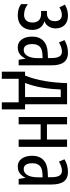

<svg xmlns="http://www.w3.org/2000/svg" viewBox="658 -1245 774 2130"><g transform="rotate(90 1045.0 -180.0)"><path d="M154 -547C111 -547 72 -537 31 -513L62 -452C90 -470 118 -479 145 -479C188 -479 215 -453 215 -403C215 -346 183 -314 132 -314H101V-249H134C199 -249 230 -211 230 -156C230 -93 198 -60 144 -60C97 -60 58 -78 26 -102V-26C60 -1 100 10 152 10C252 10 312 -55 312 -151C312 -220 278 -268 220 -284V-288C264 -304 295 -353 295 -409C295 -495 242 -547 154 -547Z M565 -547C514 -547 467 -534 425 -508L451 -447C489 -469 522 -480 552 -480C603 -480 624 -442 624 -360V-325L563 -322C450 -317 386 -256 386 -150C386 -65 423 10 506 10C562 10 601 -18 629 -74H631L643 0H705V-362C705 -480 666 -547 565 -547ZM625 -266V-212C625 -114 590 -56 534 -56C493 -56 469 -86 469 -152C469 -222 504 -259 577 -263Z M1137 -537H902C898 -374 873 -201 818 -71H775V187H854V0H1115V187H1194V-71H1137ZM1057 -467V-71H900C950 -195 968 -343 973 -467Z M1359 -537H1278V0H1359V-244H1528V0H1609V-537H1528V-314H1359Z M1887 -547C1836 -547 1789 -534 1747 -508L1773 -447C1811 -469 1844 -480 1874 -480C1925 -480 1946 -442 1946 -360V-325L1885 -322C1772 -317 1708 -256 1708 -150C1708 -65 1745 10 1828 10C1884 10 1923 -18 1951 -74H1953L1965 0H2027V-362C2027 -480 1988 -547 1887 -547ZM1947 -266V-212C1947 -114 1912 -56 1856 -56C1815 -56 1791 -86 1791 -152C1791 -222 1826 -259 1899 -263Z"/></g></svg>

Font: Noto Sans UI Condensed
Style: Regular
Weight: 400
Width: 3
Designer: Monotype Design Team
Foundry: Monotype Imaging Inc.
Version: Version 1.901